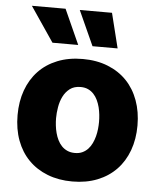

<svg xmlns="http://www.w3.org/2000/svg" viewBox="-55 -822 728 879"><g transform="rotate(5 309.5 -382.5)"><path d="M34.1 -271Q34.1 -333.5 52.7 -385.1Q71.4 -436.8 106.7 -474.1Q142 -511.4 193.4 -532Q244.7 -552.6 309.7 -552.6Q373.9 -552.6 425.1 -532.1Q476.2 -511.7 511.7 -474.8Q547.2 -437.9 566.2 -385.8Q585.2 -333.8 585.2 -271Q585.2 -208.1 566.2 -156.2Q547.2 -104.4 511.7 -67.5Q476.2 -30.5 425.1 -10.1Q373.9 10.3 309.7 10.3Q246.8 10.3 195.8 -9.6Q144.9 -29.5 108.8 -66.1Q72.8 -102.6 53.4 -154.7Q34.1 -206.7 34.1 -271ZM310.7 -120.7Q330.3 -120.7 345 -127.7Q359.7 -134.6 370.6 -146.3Q381.4 -158 388.7 -173.3Q396 -188.6 400.4 -205.4Q404.8 -222.3 406.6 -239.5Q408.4 -256.7 408.4 -272Q408.4 -287.6 406.6 -304.9Q404.8 -322.1 400.6 -339Q396.3 -355.8 389 -371.3Q381.7 -386.7 370.9 -398.4Q360.1 -410.2 345.2 -417.1Q330.3 -424 310.7 -424Q280.9 -424 261.5 -409.3Q242.2 -394.5 231 -372Q219.8 -349.4 215.4 -322.8Q210.9 -296.2 210.9 -272Q210.9 -256 212.9 -238.6Q214.8 -221.2 219.3 -204.4Q223.7 -187.5 231.2 -172.4Q238.6 -157.3 249.6 -145.8Q260.7 -134.2 275.7 -127.5Q290.8 -120.7 310.7 -120.7ZM210.6 -774.9 282.7 -614.7H164.4L55.8 -774.9ZM424 -774.9 463.8 -614.7H348.4L275.9 -774.9Z"/></g></svg>

Font: Inter P Extra Bold
Style: Regular
Weight: 800
Designer: Rasmus Andersson
Foundry: rsms
Version: Version 3.018;git-588b23468